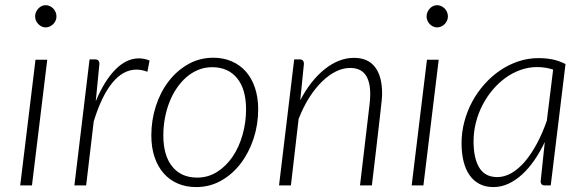

<svg xmlns="http://www.w3.org/2000/svg" viewBox="-20 -734 2307 760"><path d="M167 -497.5 106.5 0H60L120.5 -497.5ZM203.5 -669Q203.5 -660 200 -652.2Q196.5 -644.5 190.5 -638.5Q184.5 -632.5 176.8 -629Q169 -625.5 161 -625.5Q152.5 -625.5 145 -629Q137.5 -632.5 131.8 -638.5Q126 -644.5 122.5 -652.2Q119 -660 119 -669Q119 -678 122.5 -686Q126 -694 131.8 -700.2Q137.5 -706.5 145 -710Q152.5 -713.5 161 -713.5Q169 -713.5 176.8 -710Q184.5 -706.5 190.5 -700.5Q196.5 -694.5 200 -686.2Q203.5 -678 203.5 -669Z M274.5 0 334.5 -499H356Q373.5 -499 373.5 -481L359 -333Q393 -414.5 436.8 -458.8Q480.5 -503 530 -503Q550.5 -503 572 -494.5L563.5 -450Q540.5 -458.5 520.5 -458.5Q467 -458.5 424.2 -405.8Q381.5 -353 351 -253.5L321 0Z M760.5 -31Q804 -31 839.8 -53.8Q875.5 -76.5 901 -114.2Q926.5 -152 940.2 -200.8Q954 -249.5 954 -301Q954 -381 918.5 -424.5Q883 -468 820 -468Q791 -468 765.5 -457.8Q740 -447.5 718.5 -429Q697 -410.5 679.8 -385.2Q662.5 -360 650.8 -330Q639 -300 632.8 -266.5Q626.5 -233 626.5 -198Q626.5 -118.5 661.8 -74.8Q697 -31 760.5 -31ZM756.5 6.5Q716.5 6.5 683.8 -7.5Q651 -21.5 627.8 -48Q604.5 -74.5 591.8 -112.2Q579 -150 579 -198Q579 -258.5 597 -314.2Q615 -370 647.8 -412.5Q680.5 -455 725.5 -480.2Q770.5 -505.5 824.5 -505.5Q864.5 -505.5 897.2 -491.2Q930 -477 953.2 -450.8Q976.5 -424.5 989.2 -386.5Q1002 -348.5 1002 -301.5Q1002 -241 983.8 -185.5Q965.5 -130 933 -87.2Q900.5 -44.5 855.5 -19Q810.5 6.5 756.5 6.5Z M1084.5 0 1144.5 -499H1166Q1183 -499 1183 -481L1168.5 -337Q1189 -376.5 1213.8 -407.8Q1238.5 -439 1266 -460.8Q1293.5 -482.5 1322.5 -493.8Q1351.5 -505 1381 -505Q1436.5 -505 1464.5 -468.5Q1492.5 -432 1492.5 -364Q1492.5 -359.5 1492.2 -353.8Q1492 -348 1490.8 -335.5Q1489.5 -323 1487 -300.2Q1484.5 -277.5 1480 -238.8Q1475.5 -200 1468.8 -141.8Q1462 -83.5 1452 0H1405L1442.5 -318Q1445.5 -341 1445.5 -361.5Q1445.5 -412 1426.2 -438.5Q1407 -465 1365.5 -465Q1337.5 -465 1309 -450.8Q1280.5 -436.5 1253.8 -410.2Q1227 -384 1203.5 -346.8Q1180 -309.5 1162 -263L1131.5 0Z M1716.5 -497.5 1656 0H1609.5L1670 -497.5ZM1753 -669Q1753 -660 1749.5 -652.2Q1746 -644.5 1740 -638.5Q1734 -632.5 1726.2 -629Q1718.5 -625.5 1710.5 -625.5Q1702 -625.5 1694.5 -629Q1687 -632.5 1681.2 -638.5Q1675.5 -644.5 1672 -652.2Q1668.5 -660 1668.5 -669Q1668.5 -678 1672 -686Q1675.5 -694 1681.2 -700.2Q1687 -706.5 1694.5 -710Q1702 -713.5 1710.5 -713.5Q1718.5 -713.5 1726.2 -710Q1734 -706.5 1740 -700.5Q1746 -694.5 1749.5 -686.2Q1753 -678 1753 -669Z M2160 0H2137Q2127.5 0 2123.8 -4.5Q2120 -9 2120 -15.5L2136.5 -172Q2117.5 -132 2094.8 -99.2Q2072 -66.5 2046.2 -43Q2020.5 -19.5 1992 -6.5Q1963.5 6.5 1933 6.5Q1901.5 6.5 1878 -5.8Q1854.5 -18 1838.8 -40.5Q1823 -63 1815 -95Q1807 -127 1807 -167Q1807 -210.5 1818 -252.2Q1829 -294 1849.2 -331.5Q1869.5 -369 1897.5 -400.5Q1925.5 -432 1959.2 -455Q1993 -478 2031.5 -491Q2070 -504 2111 -504Q2141 -504 2167 -498.8Q2193 -493.5 2218.5 -480.5ZM1948.5 -33Q1977 -33 2004.8 -49Q2032.5 -65 2057.5 -94.2Q2082.5 -123.5 2104.8 -164.8Q2127 -206 2144.5 -256L2169.5 -458.5Q2140 -468.5 2105.5 -468.5Q2072 -468.5 2040.5 -457.2Q2009 -446 1981.2 -426Q1953.5 -406 1930.2 -378.5Q1907 -351 1890 -318.2Q1873 -285.5 1863.8 -249Q1854.5 -212.5 1854.5 -174.5Q1854.5 -107.5 1877.2 -70.2Q1900 -33 1948.5 -33Z"/></svg>

Font: Lato TR Light
Style: Italic
Weight: 300
Italic angle: -12°
Designer: Lukasz Dziedzic
Foundry: Lukasz Dziedzic
Version: Version 1.104 2013